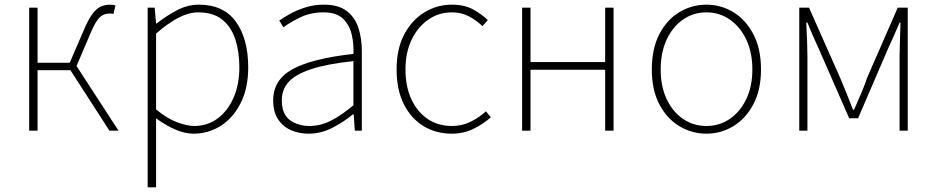

<svg xmlns="http://www.w3.org/2000/svg" viewBox="-20 -560 4015 823"><path d="M105 0V-527H141V-291H279L337 -426Q358 -476 376 -500Q394 -524 412.5 -532Q431 -540 452 -540Q467 -540 475 -536L466 -500Q460 -502 450 -502Q436 -502 423 -496.5Q410 -491 396.5 -472.5Q383 -454 367 -415L308 -277L488 0H449L282 -259H141V0Z M613 243V-527H643L649 -459H651Q690 -490 736.5 -515Q783 -540 832 -540Q939 -540 991.5 -466.5Q1044 -393 1044 -271Q1044 -182 1011.5 -118Q979 -54 926 -20.5Q873 13 810 13Q773 13 732 -4.5Q691 -22 649 -53V46V243ZM813 -20Q869 -20 912.5 -52Q956 -84 981 -141Q1006 -198 1006 -271Q1006 -338 988.5 -391.5Q971 -445 932.5 -476Q894 -507 829 -507Q789 -507 744 -483.5Q699 -460 649 -416V-91Q696 -52 739 -36Q782 -20 813 -20Z M1303 13Q1262 13 1227.5 -2Q1193 -17 1172 -48.5Q1151 -80 1151 -130Q1151 -218 1234 -263.5Q1317 -309 1495 -329Q1497 -372 1487.5 -412.5Q1478 -453 1450 -480Q1422 -507 1367 -507Q1311 -507 1266 -485Q1221 -463 1195 -443L1177 -472Q1194 -484 1222.5 -500Q1251 -516 1288.5 -528Q1326 -540 1369 -540Q1431 -540 1466.5 -512.5Q1502 -485 1516.5 -440Q1531 -395 1531 -341V0H1501L1496 -70H1493Q1453 -37 1404.5 -12Q1356 13 1303 13ZM1306 -20Q1353 -20 1398 -42.5Q1443 -65 1495 -109V-298Q1381 -286 1313.5 -263.5Q1246 -241 1217 -208.5Q1188 -176 1188 -131Q1188 -70 1223 -45Q1258 -20 1306 -20Z M1916 13Q1849 13 1795.5 -19.5Q1742 -52 1711 -113.5Q1680 -175 1680 -262Q1680 -351 1713 -413Q1746 -475 1800 -507.5Q1854 -540 1917 -540Q1971 -540 2008 -519.5Q2045 -499 2071 -474L2048 -448Q2022 -473 1990 -490Q1958 -507 1917 -507Q1861 -507 1816 -476Q1771 -445 1744.5 -390Q1718 -335 1718 -262Q1718 -190 1743 -135.5Q1768 -81 1812.5 -50.5Q1857 -20 1917 -20Q1961 -20 1998 -38.5Q2035 -57 2063 -83L2084 -57Q2051 -28 2009 -7.5Q1967 13 1916 13Z M2218 0V-527H2254V-294H2574V-527H2610V0H2574V-261H2254V0Z M3008 13Q2945 13 2891.5 -19.5Q2838 -52 2806 -113.5Q2774 -175 2774 -262Q2774 -351 2806 -413Q2838 -475 2891.5 -507.5Q2945 -540 3008 -540Q3071 -540 3124 -507.5Q3177 -475 3209.5 -413Q3242 -351 3242 -262Q3242 -175 3209.5 -113.5Q3177 -52 3124 -19.5Q3071 13 3008 13ZM3008 -20Q3064 -20 3108.5 -50.5Q3153 -81 3179 -135.5Q3205 -190 3205 -262Q3205 -335 3179 -390Q3153 -445 3108.5 -476Q3064 -507 3008 -507Q2952 -507 2907.5 -476Q2863 -445 2837.5 -390Q2812 -335 2812 -262Q2812 -190 2837.5 -135.5Q2863 -81 2907.5 -50.5Q2952 -20 3008 -20Z M3406 0V-527H3448L3581 -227Q3595 -193 3609 -159Q3623 -125 3636 -90H3641Q3656 -125 3671 -159Q3686 -193 3697 -227L3828 -527H3871V0H3836V-318Q3836 -347 3837.5 -386Q3839 -425 3840 -463H3836Q3824 -435 3812.5 -409Q3801 -383 3789 -357L3658 -53H3620L3487 -357Q3475 -383 3463.5 -409Q3452 -435 3441 -463H3436Q3438 -425 3439.5 -386Q3441 -347 3441 -318V0Z"/></svg>

Font: Source Han Sans SC ExtraLight
Style: Regular
Weight: 250
Designer: Ryoko NISHIZUKA 西塚涼子 (kana, bopomofo & ideographs); Paul D. Hunt (Latin, Greek & Cyrillic); Sandoll Communications 산돌커뮤니
Foundry: Adobe
Version: Version 2.004;hotconv 1.0.118;makeotfexe 2.5.65603